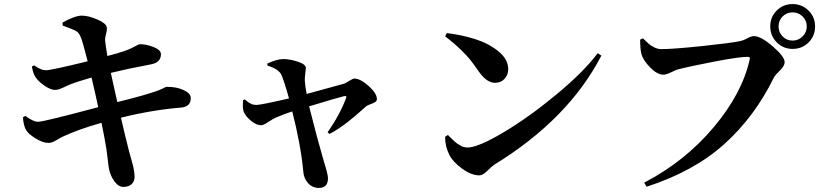

<svg xmlns="http://www.w3.org/2000/svg" viewBox="-20 -867 4040 946"><path d="M289 -741 288 -756Q350 -790 383 -790Q416 -790 459.5 -771Q503 -752 506 -733Q508 -720 502.5 -700.5Q497 -681 498 -667Q500 -645 509 -591Q563 -605 591 -615Q610 -621 628 -630Q646 -639 655.5 -644Q665 -649 668 -649Q699 -650 736 -635.5Q773 -621 773 -600Q773 -559 724 -550Q612 -529 526 -508Q531 -485 542 -436Q553 -387 558 -364Q696 -398 759 -421Q769 -425 778.5 -429.5Q788 -434 793 -436.5Q798 -439 802 -439Q848 -440 884 -423.5Q920 -407 920 -384Q920 -341 872 -337Q727 -325 576 -287Q594 -207 616 -121Q619 -109 626.5 -83.5Q634 -58 636 -49Q638 -40 640.5 -24.5Q643 -9 643 5Q643 26 629.5 39.5Q616 53 590 54Q565 55 544.5 27.5Q524 0 517 -35Q515 -43 510 -88Q505 -133 499 -163Q496 -184 480 -262Q367 -230 292 -195Q281 -190 266 -181Q251 -172 241 -167.5Q231 -163 220 -163Q193 -162 157 -184Q121 -206 110 -224Q96 -245 93 -289L105 -296Q143 -267 168 -267Q195 -267 464 -339Q449 -409 431 -485Q361 -465 323 -450Q314 -446 298 -438.5Q282 -431 271.5 -427.5Q261 -424 250 -424Q230 -424 199 -445Q168 -466 153 -490Q143 -506 137 -539L148 -545Q151 -543 158.5 -538.5Q166 -534 168.5 -532.5Q171 -531 177 -528Q183 -525 186.5 -524Q190 -523 196 -522Q202 -521 208 -521Q232 -521 412 -565Q386 -667 377 -686Q369 -706 354 -714.5Q339 -723 289 -741Z M1298 -544 1297 -554Q1345 -576 1376 -576Q1408 -576 1447.5 -563Q1487 -550 1487 -532Q1487 -525 1484 -502.5Q1481 -480 1482 -468Q1484 -439 1491 -404Q1533 -415 1676 -455Q1684 -458 1701.5 -469Q1719 -480 1726 -480Q1755 -480 1796 -443.5Q1837 -407 1837 -379Q1837 -369 1827.5 -363.5Q1818 -358 1804 -353Q1790 -348 1785 -344L1760 -322Q1736 -301 1725.5 -292Q1715 -283 1692 -265Q1669 -247 1647.5 -233Q1626 -219 1604 -207L1594 -215Q1653 -299 1685 -383Q1688 -390 1685.5 -392.5Q1683 -395 1674 -393Q1648 -387 1503 -343Q1544 -180 1575 -74Q1596 -8 1596 11Q1596 59 1551 59Q1519 59 1497.5 35Q1476 11 1474 -25Q1462 -153 1420 -318Q1390 -309 1340 -288Q1324 -281 1301 -265.5Q1278 -250 1267 -250Q1243 -250 1216.5 -272Q1190 -294 1181 -316Q1174 -335 1178 -374L1186 -377Q1188 -376 1194.5 -370.5Q1201 -365 1203 -363.5Q1205 -362 1211 -358.5Q1217 -355 1221 -353.5Q1225 -352 1231 -351Q1237 -350 1244 -350Q1265 -350 1404 -382Q1377 -478 1365 -501Q1351 -527 1298 -544Z M2173 -688 2182 -704Q2256 -695 2322 -674Q2388 -653 2436 -614Q2484 -575 2484 -526Q2484 -498 2466 -478.5Q2448 -459 2419 -459Q2379 -459 2341 -512Q2311 -555 2296.5 -573Q2282 -591 2250.5 -622Q2219 -653 2173 -688ZM2282 -140Q2335 -140 2461 -215Q2587 -290 2721.5 -401.5Q2856 -513 2925 -605L2943 -593Q2781 -280 2416 -56Q2406 -50 2382.5 -26.5Q2359 -3 2342 -3Q2302 -3 2257 -36Q2212 -69 2195 -102Q2173 -144 2173 -193L2187 -202Q2188 -201 2194.5 -194.5Q2201 -188 2202.5 -186.5Q2204 -185 2211 -178.5Q2218 -172 2220.5 -169.5Q2223 -167 2229.5 -162Q2236 -157 2240 -155Q2244 -153 2250 -149Q2256 -145 2260.5 -144Q2265 -143 2271 -141.5Q2277 -140 2282 -140Z M3885 -626Q3839 -626 3807 -658.5Q3775 -691 3775 -737Q3775 -783 3807 -815Q3839 -847 3885 -847Q3931 -847 3963.5 -815Q3996 -783 3996 -737Q3996 -690 3964 -658Q3932 -626 3885 -626ZM3934.5 -786Q3914 -806 3885 -806Q3856 -806 3836 -786Q3816 -766 3816 -737Q3816 -708 3836 -687.5Q3856 -667 3885 -667Q3914 -667 3934.5 -687.5Q3955 -708 3955 -737Q3955 -766 3934.5 -786ZM3148 -678Q3166 -660 3176.5 -651Q3187 -642 3204 -633.5Q3221 -625 3238 -625Q3296 -625 3439 -640Q3582 -655 3624 -664Q3644 -668 3662.5 -678.5Q3681 -689 3695 -689Q3729 -689 3787.5 -638.5Q3846 -588 3846 -561Q3846 -542 3822.5 -519.5Q3799 -497 3793 -485Q3698 -291 3548 -156.5Q3398 -22 3166 53L3154 33Q3355 -72 3496 -239.5Q3637 -407 3674 -575Q3677 -587 3665 -587Q3621 -587 3499.5 -563.5Q3378 -540 3320 -525Q3312 -523 3287 -511Q3262 -499 3249 -499Q3218 -499 3183 -535Q3148 -571 3140 -602Q3134 -627 3134 -672Z"/></svg>

Font: Swei Spring CJKtc
Style: Bold
Weight: 700
Version: Version 1.021